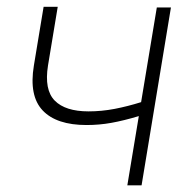

<svg xmlns="http://www.w3.org/2000/svg" viewBox="-20 -558 557 578"><path d="M240.7 -181.6Q149.9 -181.6 108.4 -225.6Q66.9 -269.5 82 -360.8L111.3 -537.6H153.8L124.5 -360.8Q112.8 -287.6 144.8 -255.1Q176.8 -222.7 246.6 -222.7Q285.6 -222.7 325 -230.2Q364.3 -237.8 404.8 -250.5L452.1 -535.6H494.6L406.2 0H363.3L397.9 -208.5Q352.1 -194.8 315.4 -188.2Q278.8 -181.6 240.7 -181.6Z"/></svg>

Font: Inter Display Extra Light
Style: Italic
Weight: 200
Italic angle: -9.39999°
Designer: Rasmus Andersson
Foundry: rsms
Version: Version 4.000;git-4fc901f